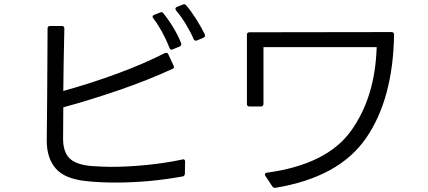

<svg xmlns="http://www.w3.org/2000/svg" viewBox="-20 -865 2040 916"><path d="M914 -671Q907 -671 904 -678Q889 -713 866.5 -750Q844 -787 820 -815Q817 -820 817 -823Q817 -829 824 -832L852 -843Q856 -845 858 -845Q863 -845 868 -840Q892 -812 916 -774Q940 -736 957 -701Q958 -699 958 -695Q958 -688 950 -685L920 -672Q918 -671 914 -671ZM799 -628Q792 -628 789 -636Q756 -719 711 -778Q708 -781 708 -785Q708 -791 715 -794L743 -805Q747 -807 750 -807Q756 -807 759 -802Q785 -770 808 -731.5Q831 -693 844 -659L845 -654Q845 -648 837 -643L805 -630Q801 -628 799 -628ZM203 -194 205 -398Q207 -616 207 -729Q207 -741 219 -741H275Q287 -741 287 -729Q283 -560 282 -431Q412 -467 538.5 -513.5Q665 -560 767 -612Q769 -613 773 -613Q780 -613 783 -606L808 -552Q810 -548 810 -545Q810 -539 802 -536Q687 -483 549 -435.5Q411 -388 282 -353Q281 -292 281 -203Q281 -141 311 -110.5Q341 -80 414 -73Q472 -69 510 -69Q591 -69 680.5 -78Q770 -87 850 -104L854 -105Q863 -105 863 -94L862 -36Q861 -24 850 -23Q689 6 531 6Q454 6 392 -1Q290 -11 246.5 -60.5Q203 -110 203 -194Z M1244 -33Q1244 -40 1253 -41Q1539 -80 1654.5 -240.5Q1770 -401 1777 -640H1237V-369Q1237 -364 1233.5 -360.5Q1230 -357 1225 -357H1170Q1158 -357 1158 -369V-699Q1158 -711 1170 -711L1848 -712Q1860 -712 1860 -699Q1855 -392 1726 -205.5Q1597 -19 1294 31H1291Q1283 31 1279 24L1246 -26Q1244 -29 1244 -33Z"/></svg>

Font: LINE Seed JP_TTF Regular
Style: Regular
Weight: 400
Designer: LINE & Fontrix & Fontworks
Version: Version 1.002